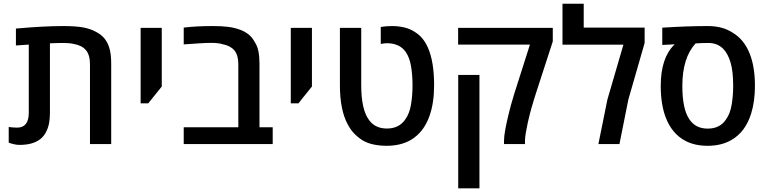

<svg xmlns="http://www.w3.org/2000/svg" viewBox="-20 -782 4166 1042"><path d="M86.4 4.4Q60.5 4.4 27.3 -7.8V-92.8Q50.3 -89.4 73.2 -89.4Q136.2 -89.4 136.2 -170.4V-540Q118.7 -539.1 101.3 -537.6Q84 -536.1 66.4 -535.2V-627Q142.6 -633.8 206.5 -637.2Q270.5 -640.6 321.8 -640.6Q390.6 -640.6 431.4 -633.1Q472.2 -625.5 502.4 -608.4Q528.3 -594.7 544.7 -575.9Q561 -557.1 571.3 -528.3Q577.6 -510.3 580.6 -487.3Q583.5 -464.4 583.5 -437V0H468.3V-433.1Q468.3 -484.4 446 -510.3Q423.8 -536.1 379.9 -543.5Q358.4 -548.8 323.2 -548.8Q289.1 -548.8 251 -546.9V-170.4Q251 -140.6 246.8 -116.2Q242.7 -91.8 232.4 -70.8Q219.7 -43 197.8 -26.4Q157.7 4.4 86.4 4.4Z M743.2 -221.2V-630.9H857.9V-312.5L784.7 -221.2Z M977.1 0V-91.3H1273.4V-433.6Q1273.4 -482.9 1252.2 -508.3Q1231 -533.7 1188.5 -542Q1164.6 -549.3 1127.9 -549.3Q1101.6 -549.3 1065.7 -547.1Q1029.8 -544.9 977.1 -541V-632.3Q1044.9 -640.6 1135.3 -640.6Q1182.1 -640.6 1216.1 -636.5Q1250 -632.3 1278.8 -622.1Q1336.9 -602.1 1360.4 -557.1Q1376.5 -533.7 1382.3 -504.6Q1388.2 -475.6 1388.2 -437.5V-91.3H1460V0Z M1558.1 -221.2V-630.9H1672.9V-312.5L1599.6 -221.2Z M2077.6 9.3Q2043.9 9.3 2011 2.9Q1978 -3.4 1951.7 -18.1Q1927.7 -32.2 1905.8 -53.7Q1883.8 -75.2 1867.2 -106.9Q1824.7 -185.5 1824.7 -319.3V-630.9H1940.4V-319.3Q1940.4 -185.1 1984.4 -128.4Q2017.6 -84.5 2079.6 -84.5Q2145 -84.5 2178.7 -132.8Q2202.1 -164.6 2210.4 -213.6Q2218.8 -262.7 2218.8 -319.3Q2218.8 -374.5 2210.9 -421.6Q2203.1 -468.8 2182.6 -499Q2165 -524.4 2138.9 -535.9Q2112.8 -547.4 2081.5 -547.4Q2065.4 -547.4 2046.4 -543.5V-635.7Q2076.2 -640.6 2107.4 -640.6Q2142.1 -640.6 2174.1 -633.1Q2206.1 -625.5 2232.4 -607.9Q2278.3 -579.6 2302.7 -522.5Q2335.9 -447.3 2335.9 -319.3Q2335.9 -223.1 2311 -152.8Q2279.3 -63.5 2209.5 -22.5Q2154.8 9.3 2077.6 9.3Z M2715.3 0V-18.6Q2715.3 -42 2722.4 -80.1Q2729.5 -118.2 2739.3 -158.2Q2743.7 -178.2 2752.7 -211.2Q2761.7 -244.1 2771 -273.4L2856 -540H2466.3V-630.9H2980V-557.1L2887.2 -271.5Q2883.3 -259.8 2877.2 -239.5Q2871.1 -219.2 2865 -198.2Q2858.9 -177.2 2855.5 -163.1Q2850.6 -145.5 2844.5 -117.4Q2838.4 -89.4 2833.7 -61.8Q2829.1 -34.2 2829.1 -18.6V0ZM2466.8 240.2V-375.5H2582V240.2Z M3227.5 0 3276.4 -241.7 3363.3 -539.6H3032.7V-761.7H3147.9V-632.3H3478.5V-548.8L3390.1 -241.7L3341.8 0Z M3820.3 9.3Q3752.4 9.3 3702.6 -16.1Q3627.4 -53.7 3592.3 -146Q3565.9 -216.8 3565.9 -315.9Q3565.9 -468.8 3640.6 -540.5L3642.1 -541.5L3574.2 -538.1V-631.8Q3641.6 -636.2 3703.4 -638.4Q3765.1 -640.6 3821.3 -640.6Q3901.4 -640.6 3955.6 -605Q4017.6 -568.4 4047.9 -492.7Q4077.1 -420.9 4077.1 -316.9Q4077.1 -232.4 4057.1 -167.5Q4025.9 -65.4 3948.2 -21.5Q3894.5 9.3 3820.3 9.3ZM3820.8 -84Q3887.7 -84 3920.4 -134.3Q3942.9 -165.5 3950.9 -214.4Q3959 -263.2 3959 -316.4Q3959 -396 3944.6 -443.6Q3930.2 -491.2 3905.3 -516.6Q3874 -548.8 3823.7 -548.8Q3802.7 -548.8 3786.9 -548.1Q3771 -547.4 3754.9 -546.4Q3683.1 -467.8 3683.1 -315.9Q3683.1 -189.5 3721.7 -133.8Q3755.4 -84 3820.8 -84Z"/></svg>

Font: Open Sans SemiBold
Style: Regular
Weight: 600
Designer: Monotype Design Team
Foundry: Monotype Imaging Inc.
Version: Version 3.003; ttfautohint (v1.8.4)